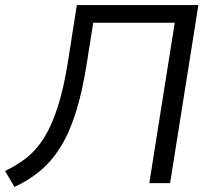

<svg xmlns="http://www.w3.org/2000/svg" viewBox="-39 -725 821 760"><path d="M18.2 14.9 -18.9 -48.4Q27.5 -70.3 66 -100.3Q104.5 -130.4 134.9 -178.6Q165.2 -226.8 189.4 -301.3Q213.5 -375.8 230.7 -485.6L265.1 -705H746.3L634.3 0H551.9L652.7 -635H330L303.4 -467.1Q285.8 -356.1 259.8 -275.7Q233.8 -195.2 198.7 -139.9Q163.5 -84.5 118.3 -47.3Q73.1 -10.1 18.2 14.9Z"/></svg>

Font: Mulish ExtraLight
Style: Italic
Weight: 200
Italic angle: -9°
Designer: Vernon Adams
Foundry: Vernon Adams
Version: Version 3.603